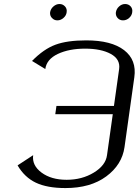

<svg xmlns="http://www.w3.org/2000/svg" viewBox="-20 -955 706 975"><path d="M69.3 -115.2 148.4 -167Q141.6 -115.2 190.9 -78.6Q240.2 -42 318.4 -42Q396.5 -42 456.5 -78.6Q516.6 -115.2 523.4 -167L552.7 -375H260.7L266.6 -417H558.6L585 -604.5Q591.8 -654.3 542.5 -681.2Q493.2 -708 412.1 -708Q331.1 -708 273.9 -681.2Q216.8 -654.3 210 -604.5L142.6 -645.5Q202.1 -706.1 261.7 -728Q321.3 -750 418 -750Q545.9 -750 610.4 -700.2Q674.8 -650.4 662.1 -562.5L612.3 -208Q599.6 -118.2 519.5 -59.1Q439.5 0 312.5 0Q219.7 0 162.1 -27.3Q104.5 -54.7 69.3 -115.2ZM615.2 -934.6Q632.8 -934.6 643.6 -922.4Q654.3 -910.2 651.4 -892.6Q649.4 -876 635.7 -863.8Q622.1 -851.6 604.5 -851.6Q587.9 -851.6 577.1 -863.8Q566.4 -876 568.4 -892.6Q571.3 -910.2 585 -922.4Q598.6 -934.6 615.2 -934.6ZM318.4 -892.6Q316.4 -876 302.2 -863.8Q288.1 -851.6 271.5 -851.6Q254.9 -851.6 243.7 -863.8Q232.4 -876 234.4 -892.6Q237.3 -910.2 251.5 -922.4Q265.6 -934.6 282.2 -934.6Q298.8 -934.6 310.1 -922.4Q321.3 -910.2 318.4 -892.6Z"/></svg>

Font: okolaks
Style: RegularItalic
Weight: 500
Italic angle: -8°
Version: Version 000.6.0